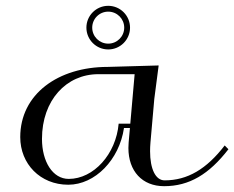

<svg xmlns="http://www.w3.org/2000/svg" viewBox="-20 -630 805 660"><path d="M442.8 -375 427.9 -205H387.9C378.8 -100.1 301.9 -15 216.3 -15C160.8 -15 124.3 -74.8 124.3 -152.5C124.3 -285.6 208.3 -375 317.8 -375ZM525.4 -405 350 -400C180.1 -400 49.6 -306.6 49.6 -158.6C49.6 -66.9 118.1 5 214.6 5C307 5 390.2 -81.1 406.2 -190H426.6L422.2 -140C421.7 -133.6 421.4 -127.4 421.4 -121.4C421.4 -41.8 468.8 10 544.1 10C630.6 10 698.7 -31 765.2 -117L752.4 -130C690.3 -49 624.6 -10 545.9 -10C514.7 -10 495.9 -49.1 495.9 -110.3C495.9 -119.7 496.3 -129.6 497.2 -140L510.4 -290ZM352 -610C310.6 -610 277 -576.4 277 -535C277 -493.6 310.6 -460 352 -460C393.4 -460 427 -493.6 427 -535C427 -576.4 393.4 -610 352 -610ZM352 -590C382.4 -590 407 -565.4 407 -535C407 -504.6 382.4 -480 352 -480C321.6 -480 297 -504.6 297 -535C297 -565.4 321.6 -590 352 -590Z"/></svg>

Font: Galberik
Style: Regular
Weight: 400
Designer: Gluk
Foundry: Gluk
Version: Version 0.50